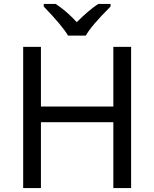

<svg xmlns="http://www.w3.org/2000/svg" viewBox="-20 -951 781 971"><path d="M643.1 0H553.2V-333H187V0H97.2V-713.9H187V-412.1H553.2V-713.9H643.1ZM201.2 -931.2H261.2Q316.9 -895 368.2 -838.9Q429.7 -900.4 477.1 -931.2H539.1V-918Q439 -817.9 414.1 -771H324.2Q294.9 -820.8 201.2 -918Z"/></svg>

Font: NotoSans
Style: Regular
Weight: 400
Designer: Monotype Design team
Foundry: Monotype Imaging Inc.
Version: Version 1.04